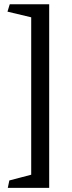

<svg xmlns="http://www.w3.org/2000/svg" viewBox="-20 -739 342 913"><path d="M213.9 154.3H17.1L24.4 119.1L128.4 91.8V-656.7L15.6 -683.6L26.4 -718.8H213.9Z"/></svg>

Font: Vesper Libre
Style: Regular
Weight: 400
Designer: Robert Keller & Kimya Gandhi
Foundry: Mota Italic
Version: Version 1.058